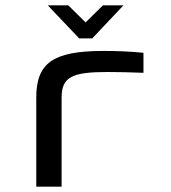

<svg xmlns="http://www.w3.org/2000/svg" viewBox="-20 -700 640 720"><path d="M384 -430C416 -430 472 -429 518 -427V-502C469 -507 420 -509 368 -509C179 -509 116 -464 116 -334V0H211V-334C211 -412 251 -430 384 -430ZM159 -680 277 -556H326L443 -680H366L301 -616L236 -680Z"/></svg>

Font: LT Wave Mono
Style: Regular
Weight: 400
Designer: Daniel Lyons
Version: Version 2.5 (Glyphs App)